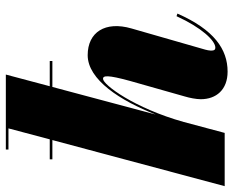

<svg xmlns="http://www.w3.org/2000/svg" viewBox="-91 -699 800 658"><g transform="rotate(-90 309.0 -370.0)"><path d="M360.5 -324 307.5 -137C302.5 -120.5 298 -97.5 298 -82C298 -29 330.5 10 392.5 10C469 10 536 -36 591.5 -162L582.5 -165C543.5 -79.5 499 -32 474.5 -32C468 -32 464.5 -35.5 464.5 -47C464.5 -52 466.5 -62 468 -67L540.5 -319.5C566.5 -409.5 527.5 -469.5 449 -469.5C364.5 -469.5 293 -357.5 245.5 -236.5L340 -590.5H429V-599.5H342.5L382.5 -750H125.5V-741H198L160.5 -599.5H92V-590.5H158L0 0H182.5L220 -140.5C267.5 -309.5 347.5 -417 368 -417C379 -417 382 -402 360.5 -324Z"/></g></svg>

Font: Bodoni* 24pt Fatface
Style: Italic
Weight: 900
Italic angle: -13°
Version: Version 2.3